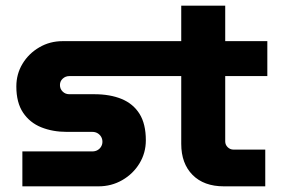

<svg xmlns="http://www.w3.org/2000/svg" viewBox="-20 -658 1002 678"><path d="M59 0V-123.3H305.7Q316.3 -123.3 324.3 -127.8Q332.3 -132.3 337 -140.2Q341.7 -148 341.7 -157.3Q341.7 -167.3 337 -175.2Q332.3 -183 324.3 -187.7Q316.3 -192.3 305.7 -192.3H215.7Q166 -192.3 125.7 -208.5Q85.3 -224.7 61.5 -260.2Q37.7 -295.7 37.7 -352.7Q37.7 -396.7 59.5 -432.8Q81.3 -469 118.7 -490.8Q156 -512.7 201 -512.7H620V-638H775.3V-512.7H924V-389.3H775.3V-158.7Q775.3 -146.7 784 -138.2Q792.7 -129.7 804.7 -129.7H916.7V0H770.7Q700 0 660 -40.3Q620 -80.7 620 -150V-389.3H224.7Q211.3 -389.3 201.5 -380.3Q191.7 -371.3 191.7 -357.7Q191.7 -344 201.2 -334.7Q210.7 -325.3 224.7 -325.3H312.7Q368.7 -325.3 409.5 -308.5Q450.3 -291.7 472.7 -256Q495 -220.3 495 -162.7Q495 -118 472.5 -81Q450 -44 411.8 -22Q373.7 0 327.7 0Z"/></svg>

Font: MuseoModerno Thin
Style: Regular
Weight: 100
Designer: Pablo Cosgaya, Héctor Gatti, Marcela Romero, and the Authors of The MuseoModerno Project.
Foundry: Omnibus-Type Team
Version: Version 1.003